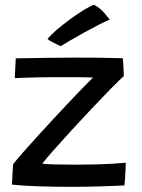

<svg xmlns="http://www.w3.org/2000/svg" viewBox="-20 -756 577 780"><path d="M485 -2.5Q443.5 -0.5 386.2 1.2Q329 3 269 3Q203 3 139.2 1Q75.5 -1 28.5 -6L33 -88.5Q45 -104 70 -132.8Q95 -161.5 127.8 -197.5Q160.5 -233.5 195.5 -271.2Q230.5 -309 263 -343.5Q295.5 -378 320.8 -403.8Q346 -429.5 358 -441Q348.5 -441.5 325.2 -442Q302 -442.5 272 -442.5Q242 -442.5 214 -442.5Q177.5 -442.5 138.8 -441.8Q100 -441 72.2 -440Q44.5 -439 40 -438.5L44 -519Q60 -519 96.8 -519.8Q133.5 -520.5 183.2 -521.2Q233 -522 287 -522Q333 -522 383.2 -521.5Q433.5 -521 478.5 -519.5Q479.5 -516.5 480.5 -501Q481.5 -485.5 482.2 -469.2Q483 -453 483 -447Q463 -429 427.5 -392.8Q392 -356.5 349.8 -311.8Q307.5 -267 266.8 -222.5Q226 -178 195 -142.8Q164 -107.5 151.5 -91Q164.5 -89 205 -88Q245.5 -87 289 -87Q326.5 -87 365.5 -88Q404.5 -89 437.8 -91Q471 -93 491 -95Q491 -89 490.2 -69Q489.5 -49 488 -29Q486.5 -9 485 -2.5ZM362 -736.5Q384.5 -725 401.8 -705.5Q419 -686 425.5 -676Q409.5 -670 380.2 -655Q351 -640 319 -622.2Q287 -604.5 261.5 -589.5Q236 -574.5 227 -568.5Q222.5 -570 211 -575.5Q199.5 -581 188.5 -587.2Q177.5 -593.5 173 -597.5Q185 -613 210 -634.5Q235 -656 264.8 -677.8Q294.5 -699.5 321 -715.8Q347.5 -732 362 -736.5Z"/></svg>

Font: Grandstander
Style: Regular
Weight: 400
Designer: Tyler Finck
Foundry: Etcetera Type Co
Version: Version 1.200; ttfautohint (v1.8.3)